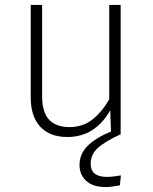

<svg xmlns="http://www.w3.org/2000/svg" viewBox="-20 -542 616 775"><path d="M468 166 464 206Q429 213 407 213Q355 213 328 188Q301 163 301 124Q301 81 332 48.5Q363 16 428 -11L425 -97Q364 11 252 11Q181 11 142.5 -30.5Q104 -72 104 -149V-522H150V-153Q150 -89 178 -59Q206 -29 261 -29Q313 -29 351.5 -58.5Q390 -88 421 -141V-522H467V0Q402 30 374 56Q346 82 346 119Q346 172 411 172Q435 172 468 166Z"/></svg>

Font: FiraGO ExtraLight
Style: Regular
Weight: 200
Designer: bBox Type
Foundry: bBox Type GmbH
Version: Version 1.001